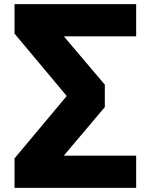

<svg xmlns="http://www.w3.org/2000/svg" viewBox="-20 -725 727 925"><path d="M50 180V38L327 -293V-232L50 -563V-705H636V-550H250L251 -593L485 -317V-209L250 69V25H636V180Z"/></svg>

Font: Nunito Sans 7pt SemiExpanded Black
Style: Regular
Weight: 900
Width: 6
Designer: Vernon Adams
Foundry: Vernon Adams
Version: Version 3.101;gftools[0.9.27]